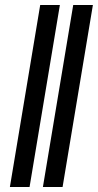

<svg xmlns="http://www.w3.org/2000/svg" viewBox="-20 -747 391 767"><path d="M219.2 -727.1 98.1 0H19.5L140.6 -727.1ZM351.1 -727.1 230 0H151.4L272.5 -727.1Z"/></svg>

Font: Inter 24pt
Style: Italic
Weight: 400
Italic angle: -9.3988°
Designer: Rasmus Andersson
Foundry: rsms
Version: Version 4.001;git-66647c0bb